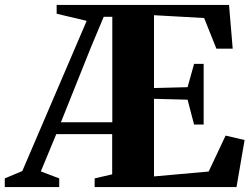

<svg xmlns="http://www.w3.org/2000/svg" viewBox="-78 -763 1029 783"><path d="M-58.5 0V-35.5L13 -65.5L275.5 -678L153 -707V-743H856L871 -564.5H804.5L754.5 -689.5L550 -701V-404L687 -407.5L713.5 -502.5H752.5V-255H713.5L687 -356.5L550 -360V-43.5L773 -63.5L842 -210L919.5 -192L886.5 0H308V-35.5L379.5 -52V-216H151.5L88.5 -64L163.5 -35.5V0ZM170.5 -264.5H380V-694.5H345L293 -570.5Z"/></svg>

Font: Merriweather 96pt ExtraBold
Style: Regular
Weight: 800
Version: Version 2.100